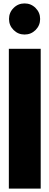

<svg xmlns="http://www.w3.org/2000/svg" viewBox="-20 -1113 291 1133"><path d="M60.1 -936Q33.2 -962.9 33.2 -1001Q33.2 -1039.1 60.1 -1065.9Q86.9 -1092.8 125 -1092.8Q163.1 -1092.8 189.9 -1065.9Q216.8 -1039.1 216.8 -1001Q216.8 -962.9 189.9 -936Q163.1 -909.2 125 -909.2Q86.9 -909.2 60.1 -936ZM32.2 0V-825.2H220.2V0Z"/></svg>

Font: Hussar Preview
Style: Bold
Weight: 700
Foundry: Cannot Into Space Fonts, PlusOne Fonts
Version: Version 2.29RC2 "Millennial"